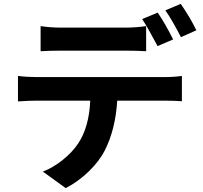

<svg xmlns="http://www.w3.org/2000/svg" viewBox="-20 -889 1040 986"><path d="M988.3 -733.4 909.2 -698.2Q862.3 -789.1 829.1 -835.9L908.2 -869.1Q958 -796.9 988.3 -733.4ZM869.1 -686.5 789.1 -652.3Q735.4 -753.9 710 -791L790 -824.2Q828.1 -768.6 869.1 -686.5ZM622.1 -628.9H294.9Q234.4 -628.9 188.5 -626V-754.9Q240.2 -747.1 294.9 -747.1H622.1Q675.8 -747.1 730.5 -754.9V-626Q679.7 -628.9 622.1 -628.9ZM168 -493.2H823.2Q875 -493.2 914.1 -499V-369.1Q876 -372.1 823.2 -372.1H582Q573.2 -224.6 517.6 -115.2Q490.2 -61.5 436 -8.8Q381.8 43.9 317.4 77.1L200.2 -7.8Q252.9 -28.3 301.8 -67.4Q350.6 -106.4 380.9 -151.4Q437.5 -235.4 443.4 -372.1H168Q128.9 -372.1 72.3 -368.2V-499Q117.2 -493.2 168 -493.2Z"/></svg>

Font: Gen Shin Gothic Monospace Bold
Style: Bold
Weight: 700
Designer: [Source Han Sans]
Ryoko NISHIZUKA  (kana & ideographs); Paul D. Hunt (Latin, Greek & Cyrillic); Wenlong ZHANG  (bopomofo
Version: Version 1.002.20150607